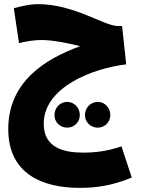

<svg xmlns="http://www.w3.org/2000/svg" viewBox="-20 -640 694 931"><path d="M366 271C442 271 519 262 619 221L569 70C496 94 441 100 383 100C293 100 192 79 192 -40C192 -216 426 -308 592 -328L572 -514H550C486 -514 339 -620 164 -620C130 -620 90 -612 47 -600L72 -431C108 -440 149 -446 180 -446C232 -446 307 -432 369 -416C200 -355 20 -244 20 -14C20 203 186 271 366 271ZM454 -21C488 -21 515 -48 515 -82C515 -117 488 -146 454 -146C419 -146 392 -117 392 -82C392 -48 419 -21 454 -21ZM306 -21C340 -21 367 -48 367 -82C367 -117 340 -146 306 -146C271 -146 244 -117 244 -82C244 -48 271 -21 306 -21Z"/></svg>

Font: Noto Sans Arabic UI XCn Bk
Style: Regular
Weight: 900
Width: 2
Designer: Monotype Design Team, Nadine Chahine and Nizar Qandah
Foundry: Monotype Imaging Inc.
Version: Version 2.010